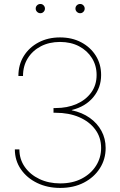

<svg xmlns="http://www.w3.org/2000/svg" viewBox="-20 -923 594 953"><path d="M278.8 9.8Q215.3 9.8 164.3 -14.9Q113.3 -39.6 83.5 -83Q53.7 -126.5 53.7 -181.6H76.2Q76.2 -132.8 103 -94.5Q129.9 -56.2 175.8 -34.4Q221.7 -12.7 278.8 -12.7Q340.3 -12.7 385.7 -36.4Q431.2 -60.1 456.5 -100.1Q481.9 -140.1 481.9 -188.5Q481.9 -241.2 452.6 -280.5Q423.3 -319.8 372.6 -341.6Q321.8 -363.3 256.3 -363.3H245.6V-386.7H256.3Q314 -386.7 359.9 -406.7Q405.8 -426.8 432.6 -463.6Q459.5 -500.5 459.5 -550.8Q459.5 -597.7 436.3 -634.8Q413.1 -671.9 372.3 -693.4Q331.5 -714.8 277.8 -714.8Q224.6 -714.8 183.1 -693.4Q141.6 -671.9 117.9 -633.8Q94.2 -595.7 94.2 -545.9H71.3Q71.3 -602.1 98.1 -645Q125 -688 171.6 -712.6Q218.3 -737.3 277.8 -737.3Q337.4 -737.3 383.3 -712.9Q429.2 -688.5 455.6 -646.5Q481.9 -604.5 481.9 -550.8Q481.9 -487.3 442.9 -440.4Q403.8 -393.6 336.4 -377V-375.5Q387.7 -364.7 425.3 -338.1Q462.9 -311.5 483.6 -273.2Q504.4 -234.9 504.4 -188.5Q504.4 -132.8 475.8 -87.9Q447.3 -43 396.5 -16.6Q345.7 9.8 278.8 9.8ZM377.9 -857.4Q368.2 -857.4 361.3 -864.3Q354.5 -871.1 354.5 -880.4Q354.5 -890.1 361.3 -896.7Q368.2 -903.3 377.9 -903.3Q387.2 -903.3 393.8 -896.5Q400.4 -889.6 400.4 -880.4Q400.4 -871.1 393.8 -864.3Q387.2 -857.4 377.9 -857.4ZM180.7 -857.4Q170.9 -857.4 164.1 -864.3Q157.2 -871.1 157.2 -880.4Q157.2 -890.1 164.1 -896.7Q170.9 -903.3 180.7 -903.3Q189.9 -903.3 196.5 -896.5Q203.1 -889.6 203.1 -880.4Q203.1 -871.1 196.5 -864.3Q189.9 -857.4 180.7 -857.4Z"/></svg>

Font: Inter 24pt Thin
Style: Regular
Weight: 250
Designer: Rasmus Andersson
Foundry: rsms
Version: Version 4.001;git-66647c0bb